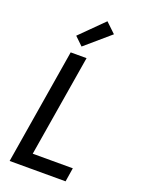

<svg xmlns="http://www.w3.org/2000/svg" viewBox="-179 -1066 858 1148"><g transform="rotate(20 250.0 -492.5)"><path d="M34 0 155 -735H256L149 -88H404L390 0ZM204 -790 152 -840 298 -985 361 -925Z"/></g></svg>

Font: Iosevka Term Curly SmBd Obl
Style: Regular
Weight: 600
Italic angle: -9°
Designer: Belleve Invis
Foundry: Belleve Invis
Version: Version 32.3.0